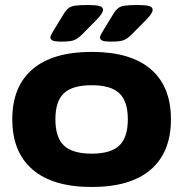

<svg xmlns="http://www.w3.org/2000/svg" viewBox="-20 -738 731 766"><path d="M346 8Q191 8 110 -61.5Q29 -131 29 -262Q29 -393 110 -462Q191 -531 346 -531Q501 -531 581.5 -462Q662 -393 662 -262Q662 -131 581.5 -61.5Q501 8 346 8ZM346 -125Q422 -125 456 -157.5Q490 -190 490 -262Q490 -334 456 -366Q422 -398 346 -398Q269 -398 235 -366Q201 -334 201 -262Q201 -190 235 -157.5Q269 -125 346 -125ZM227 -572Q200 -572 190.5 -576Q181 -580 181 -589Q181 -594 184.5 -600Q188 -606 193 -615L237 -687Q245 -699 254 -706Q263 -713 280.5 -715.5Q298 -718 332 -718Q362 -718 376.5 -714Q391 -710 391 -699Q391 -685 366 -660L309 -602Q291 -584 276 -578Q261 -572 227 -572ZM425 -572Q398 -572 388.5 -576Q379 -580 379 -589Q379 -594 382.5 -600Q386 -606 391 -615L435 -687Q443 -699 452 -706Q461 -713 478.5 -715.5Q496 -718 530 -718Q560 -718 574.5 -714Q589 -710 589 -699Q589 -685 564 -660L507 -602Q489 -584 474 -578Q459 -572 425 -572Z"/></svg>

Font: Asap Expanded ExtraBold
Style: Regular
Weight: 800
Width: 7
Designer: Pablo Cosgaya
Foundry: Omnibus-Type
Version: Version 3.001; ttfautohint (v1.8.4.7-5d5b)